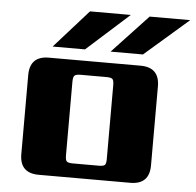

<svg xmlns="http://www.w3.org/2000/svg" viewBox="-50 -741 807 792"><g transform="rotate(5 353.0 -345.0)"><path d="M139 -485H518Q597 -485 597 -406V-79Q597 0 518 0H139Q60 0 60 -79V-406Q60 -485 139 -485ZM413 -395Q413 -414 407.5 -420Q402 -426 382 -426H275Q256 -426 250 -420Q244 -414 244 -395V-90Q244 -70 250 -64.5Q256 -59 275 -59H382Q402 -59 407.5 -64.5Q413 -70 413 -90ZM291 -690H460L284 -532H150ZM538 -690H706L524 -532H390Z"/></g></svg>

Font: Sarpanch ExtraBold
Style: Regular
Weight: 800
Designer: Manushi Parikh (Devanagari and Latin), Jyotish Sonowal (Devanagari)
Foundry: Indian Type Foundry
Version: Version 2.004;PS 1.0;hotconv 1.0.78;makeotf.lib2.5.61930; tt